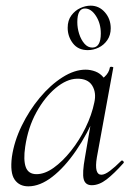

<svg xmlns="http://www.w3.org/2000/svg" viewBox="-20 -645 472 678"><path d="M80 13Q48 13 31.5 -11Q15 -35 22 -91Q30 -146 56.5 -200.5Q83 -255 120.5 -300Q158 -345 200.5 -372Q243 -399 282 -399Q300 -399 317 -392.5Q334 -386 346 -371Q358 -356 360 -332L322 -357Q333 -359 349 -373.5Q365 -388 368 -407Q370 -410 375.5 -409Q381 -408 380 -406L322 -89Q312 -28 338 -28Q350 -28 368 -41.5Q386 -55 408 -77Q411 -80 415 -76Q419 -72 416 -69Q383 -32 356.5 -11.5Q330 9 304 9Q281 9 275.5 -12.5Q270 -34 280 -89L304 -229L320 -246Q289 -172 248.5 -113Q208 -54 164.5 -20.5Q121 13 80 13ZM109 -30Q138 -30 169.5 -52.5Q201 -75 230.5 -112Q260 -149 282 -194Q304 -239 313 -283Q321 -318 305.5 -343Q290 -368 251 -367Q215 -366 176.5 -334Q138 -302 108.5 -248.5Q79 -195 69 -127Q62 -80 71 -55Q80 -30 109 -30ZM290 -468Q256 -468 237.5 -492Q219 -516 219 -547Q219 -573 232 -590.5Q245 -608 263.5 -616.5Q282 -625 300 -625Q330 -625 350.5 -601.5Q371 -578 371 -545Q371 -521 359 -503.5Q347 -486 328.5 -477Q310 -468 290 -468ZM306 -477Q336 -477 336 -527Q336 -562 319 -588.5Q302 -615 280 -615Q253 -615 253 -567Q253 -546 259.5 -525.5Q266 -505 278 -491Q290 -477 306 -477Z"/></svg>

Font: Cormorant Infant Light
Style: Italic
Weight: 300
Italic angle: -10°
Designer: Christian Thalmann (Catharsis Fonts)
Foundry: Catharsis Fonts
Version: Version 4.001